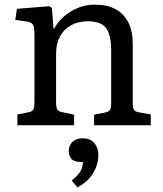

<svg xmlns="http://www.w3.org/2000/svg" viewBox="-20 -541 702 829"><path d="M55.2 0V-46.9L103 -56.2Q119.1 -59.1 124 -68.6Q128.9 -78.1 128.9 -104V-386.2Q128.9 -422.4 123 -433.6Q117.2 -444.8 95.2 -448.2L45.9 -455.1L53.2 -502.9L191.9 -514.2L204.1 -506.8L210.9 -418H213.9Q240.7 -464.8 288.3 -492.9Q335.9 -521 389.2 -521Q442.4 -521 478.8 -501.5Q515.1 -481.9 534.2 -443.8Q553.2 -405.8 553.2 -350.1V-96.2Q553.2 -74.2 559.1 -66.2Q564.9 -58.1 584 -55.2L630.9 -46.9V0H386.2V-45.9L430.2 -54.2Q449.2 -58.1 454.6 -66.2Q460 -74.2 460 -96.2V-320.8Q460 -367.7 450.4 -395.8Q440.9 -423.8 418.9 -436.5Q397 -449.2 359.9 -449.2Q317.9 -449.2 286.9 -432.1Q255.9 -415 239 -383.5Q222.2 -352.1 222.2 -310.1V-100.1Q222.2 -78.1 227.1 -69.1Q231.9 -60.1 247.1 -57.1L299.8 -45.9V0ZM314 268.1 290 238.8Q310.1 221.7 320.6 208.3Q331.1 194.8 334.5 182.4Q337.9 169.9 337.9 158.2H327.6Q299.8 158.2 288.3 144.5Q276.9 130.9 276.9 111.8Q276.9 94.7 284.4 82.3Q292 69.8 305.4 63Q318.8 56.2 337.9 56.2Q361.8 56.2 376.2 66.7Q390.6 77.1 397.7 93.5Q404.8 109.9 404.8 127.9Q404.8 153.8 394.8 180.9Q384.8 208 364.3 230.5Q343.8 252.9 314 268.1Z"/></svg>

Font: Literata
Style: Regular
Weight: 400
Designer: Latin by Veronika Burian and Jose Scaglione. Greek by Irene Vlachou. Cyrillic by Vera Evstafieva.
Foundry: TypeTogether
Version: Version 3.002